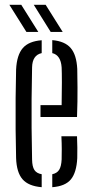

<svg xmlns="http://www.w3.org/2000/svg" viewBox="-20 -773 382 799"><path d="M148.5 -286V-335.5H236.5Q237.5 -388.5 237.5 -430.5Q237.5 -472.5 236.5 -492.5Q233 -543.5 197.5 -552V-606Q250 -601.5 274.2 -573.2Q298.5 -545 301.5 -486Q302 -463 302.5 -408.5Q303 -354 300.5 -286ZM47 -115Q45.5 -169 45 -234Q44.5 -299 45 -364Q45.5 -429 47 -484Q50 -544 74.8 -572.8Q99.5 -601.5 153.5 -605.5V-552Q114.5 -543.5 113.5 -492.5Q112 -421 111.5 -361Q111 -301 111.5 -240.8Q112 -180.5 113.5 -109Q114 -79.5 123.2 -65.5Q132.5 -51.5 153.5 -48V6Q98.5 1.5 73.8 -27Q49 -55.5 47 -115ZM197.5 6V-48Q217 -52 226 -66Q235 -80 236.5 -109Q237 -128 237 -152Q237 -176 235.5 -206H300.5Q301.5 -183.5 301.8 -159Q302 -134.5 301.5 -115Q298.5 -55 275 -26.5Q251.5 2 197.5 6ZM90 -640 19 -753H68.5L139.5 -640ZM191 -640 120.5 -753H170L241 -640Z"/></svg>

Font: Big Shoulders Stencil Display
Style: Regular
Weight: 400
Designer: Patric King
Foundry: XO Type Co
Version: Version 1.000